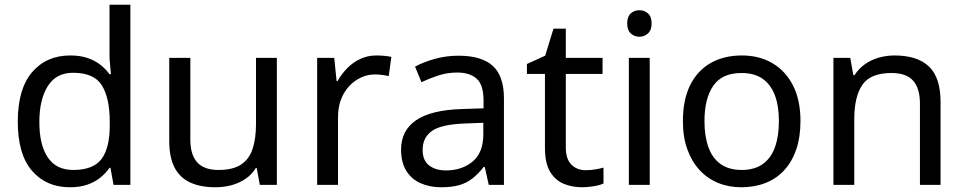

<svg xmlns="http://www.w3.org/2000/svg" viewBox="-20 -780 4069 810"><path d="M275 10Q175 10 115 -59.5Q55 -129 55 -267Q55 -405 115.5 -475.5Q176 -546 276 -546Q318 -546 349 -535.5Q380 -525 403 -507Q426 -489 442 -467H448Q447 -480 444.5 -505.5Q442 -531 442 -546V-760H530V0H459L446 -72H442Q426 -49 403 -30.5Q380 -12 348.5 -1Q317 10 275 10ZM289 -63Q374 -63 408.5 -109.5Q443 -156 443 -250V-266Q443 -366 410 -419.5Q377 -473 288 -473Q217 -473 181.5 -416.5Q146 -360 146 -265Q146 -169 181.5 -116Q217 -63 289 -63Z M1148 -536V0H1076L1063 -71H1059Q1042 -43 1015 -25Q988 -7 956 1.5Q924 10 889 10Q825 10 781.5 -10.5Q738 -31 716 -74Q694 -117 694 -185V-536H783V-191Q783 -127 812 -95Q841 -63 902 -63Q962 -63 996.5 -85.5Q1031 -108 1045.5 -151.5Q1060 -195 1060 -257V-536Z M1568 -546Q1583 -546 1600.5 -544.5Q1618 -543 1631 -540L1620 -459Q1607 -462 1591.5 -464Q1576 -466 1562 -466Q1531 -466 1503 -453Q1475 -440 1453 -416.5Q1431 -393 1418.5 -360Q1406 -327 1406 -286V0H1318V-536H1390L1400 -438H1404Q1421 -468 1445 -492.5Q1469 -517 1500 -531.5Q1531 -546 1568 -546Z M1914 -545Q2012 -545 2059 -502Q2106 -459 2106 -365V0H2042L2025 -76H2021Q1998 -47 1973.5 -27.5Q1949 -8 1917.5 1Q1886 10 1841 10Q1793 10 1754.5 -7Q1716 -24 1694 -59.5Q1672 -95 1672 -149Q1672 -229 1735 -272.5Q1798 -316 1929 -320L2020 -323V-355Q2020 -422 1991 -448Q1962 -474 1909 -474Q1867 -474 1829 -461.5Q1791 -449 1758 -433L1731 -499Q1766 -518 1814 -531.5Q1862 -545 1914 -545ZM1940 -259Q1840 -255 1801.5 -227Q1763 -199 1763 -148Q1763 -103 1790.5 -82Q1818 -61 1861 -61Q1929 -61 1974 -98.5Q2019 -136 2019 -214V-262Z M2451 -62Q2471 -62 2492 -65.5Q2513 -69 2526 -73V-6Q2512 1 2486 5.5Q2460 10 2436 10Q2394 10 2358.5 -4.5Q2323 -19 2301 -55Q2279 -91 2279 -156V-468H2203V-510L2280 -545L2315 -659H2367V-536H2522V-468H2367V-158Q2367 -109 2390.5 -85.5Q2414 -62 2451 -62Z M2721 -536V0H2633V-536ZM2678 -737Q2698 -737 2713.5 -723.5Q2729 -710 2729 -681Q2729 -653 2713.5 -639Q2698 -625 2678 -625Q2656 -625 2641 -639Q2626 -653 2626 -681Q2626 -710 2641 -723.5Q2656 -737 2678 -737Z M3357 -269Q3357 -202 3339.5 -150.5Q3322 -99 3289.5 -63Q3257 -27 3210.5 -8.5Q3164 10 3107 10Q3054 10 3009 -8.5Q2964 -27 2931 -63Q2898 -99 2879.5 -150.5Q2861 -202 2861 -269Q2861 -358 2891 -419.5Q2921 -481 2977 -513.5Q3033 -546 3110 -546Q3183 -546 3238.5 -513.5Q3294 -481 3325.5 -419.5Q3357 -358 3357 -269ZM2952 -269Q2952 -206 2968.5 -159.5Q2985 -113 3020 -88Q3055 -63 3109 -63Q3163 -63 3198 -88Q3233 -113 3249.5 -159.5Q3266 -206 3266 -269Q3266 -333 3249 -378Q3232 -423 3197.5 -447.5Q3163 -472 3108 -472Q3026 -472 2989 -418Q2952 -364 2952 -269Z M3754 -546Q3850 -546 3899 -499.5Q3948 -453 3948 -349V0H3861V-343Q3861 -408 3832 -440Q3803 -472 3741 -472Q3652 -472 3618 -422Q3584 -372 3584 -278V0H3496V-536H3567L3580 -463H3585Q3603 -491 3629.5 -509.5Q3656 -528 3688 -537Q3720 -546 3754 -546Z"/></svg>

Font: uoriya85
Style: Book
Weight: 400
Designer: Jelle Bosma - Monotype Design Team
Foundry: Monotype Imaging Inc.
Version: Version 2.003